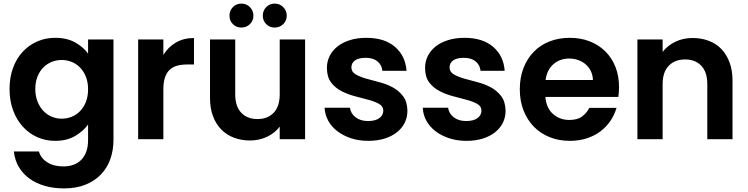

<svg xmlns="http://www.w3.org/2000/svg" viewBox="-20 -773 4151 1066"><path d="M33 -279Q33 -344 52.5 -396.5Q72 -449 106.5 -486Q141 -523 187 -543Q233 -563 286 -563Q352 -563 398 -537Q444 -511 469 -475V-554H610V4Q610 60 593 109Q576 158 541.5 194.5Q507 231 455.5 252Q404 273 336 273Q277 273 228.5 259Q180 245 143.5 218.5Q107 192 84.5 154Q62 116 57 68H196Q207 106 243 128.5Q279 151 332 151Q361 151 386 142.5Q411 134 429.5 116Q448 98 458.5 70.5Q469 43 469 4V-82Q444 -46 398 -18.5Q352 9 286 9Q233 9 187 -11.5Q141 -32 106.5 -70Q72 -108 52.5 -161Q33 -214 33 -279ZM469 -277Q469 -316 457 -346.5Q445 -377 424.5 -398Q404 -419 377.5 -429.5Q351 -440 322 -440Q294 -440 267.5 -429.5Q241 -419 221 -399Q201 -379 188.5 -348.5Q176 -318 176 -279Q176 -240 188.5 -209Q201 -178 221 -157Q241 -136 267.5 -125Q294 -114 322 -114Q351 -114 377.5 -124.5Q404 -135 424.5 -156Q445 -177 457 -207.5Q469 -238 469 -277Z M887 0H747V-554H887V-468Q913 -511 956 -536.5Q999 -562 1057 -562V-415H1020Q989 -415 964.5 -408.5Q940 -402 922.5 -386Q905 -370 896 -343Q887 -316 887 -276Z M1674 0H1533V-70Q1507 -35 1463.5 -14Q1420 7 1368 7Q1320 7 1279 -8.5Q1238 -24 1208.5 -54Q1179 -84 1162.5 -128Q1146 -172 1146 -229V-554H1286V-249Q1286 -182 1319.5 -147Q1353 -112 1409 -112Q1466 -112 1499.5 -147Q1533 -182 1533 -249V-554H1674ZM1320 -620Q1292 -620 1273 -639Q1254 -658 1254 -686Q1254 -714 1273 -733.5Q1292 -753 1320 -753Q1348 -753 1367.5 -733.5Q1387 -714 1387 -686Q1387 -658 1367.5 -639Q1348 -620 1320 -620ZM1505 -620Q1477 -620 1458 -639Q1439 -658 1439 -686Q1439 -714 1458 -733.5Q1477 -753 1505 -753Q1533 -753 1552.5 -733.5Q1572 -714 1572 -686Q1572 -658 1552.5 -639Q1533 -620 1505 -620Z M2242 -158Q2242 -122 2227 -91.5Q2212 -61 2183.5 -38.5Q2155 -16 2115 -3.5Q2075 9 2024 9Q1972 9 1928.5 -5.5Q1885 -20 1853 -44.5Q1821 -69 1802.5 -102.5Q1784 -136 1782 -175H1923Q1927 -143 1954 -122Q1981 -101 2023 -101Q2065 -101 2086.5 -117.5Q2108 -134 2108 -158Q2108 -183 2085 -196Q2062 -209 2027 -218.5Q1992 -228 1951.5 -238.5Q1911 -249 1876 -267Q1841 -285 1818 -315.5Q1795 -346 1795 -397Q1795 -431 1810 -461.5Q1825 -492 1853 -514.5Q1881 -537 1922 -550Q1963 -563 2014 -563Q2115 -563 2173 -513Q2231 -463 2237 -380H2103Q2100 -412 2076 -432Q2052 -452 2010 -452Q1971 -452 1951 -437.5Q1931 -423 1931 -399Q1931 -374 1954 -360.5Q1977 -347 2011 -337Q2045 -327 2085 -317Q2125 -307 2159.5 -288.5Q2194 -270 2217.5 -239.5Q2241 -209 2242 -158Z M2787 -158Q2787 -122 2772 -91.5Q2757 -61 2728.5 -38.5Q2700 -16 2660 -3.5Q2620 9 2569 9Q2517 9 2473.5 -5.5Q2430 -20 2398 -44.5Q2366 -69 2347.5 -102.5Q2329 -136 2327 -175H2468Q2472 -143 2499 -122Q2526 -101 2568 -101Q2610 -101 2631.5 -117.5Q2653 -134 2653 -158Q2653 -183 2630 -196Q2607 -209 2572 -218.5Q2537 -228 2496.5 -238.5Q2456 -249 2421 -267Q2386 -285 2363 -315.5Q2340 -346 2340 -397Q2340 -431 2355 -461.5Q2370 -492 2398 -514.5Q2426 -537 2467 -550Q2508 -563 2559 -563Q2660 -563 2718 -513Q2776 -463 2782 -380H2648Q2645 -412 2621 -432Q2597 -452 2555 -452Q2516 -452 2496 -437.5Q2476 -423 2476 -399Q2476 -374 2499 -360.5Q2522 -347 2556 -337Q2590 -327 2630 -317Q2670 -307 2704.5 -288.5Q2739 -270 2762.5 -239.5Q2786 -209 2787 -158Z M3140 -448Q3089 -448 3053 -417Q3017 -386 3009 -329H3272Q3271 -356 3260.5 -378Q3250 -400 3232 -415.5Q3214 -431 3190.5 -439.5Q3167 -448 3140 -448ZM3403 -174Q3392 -136 3369.5 -102.5Q3347 -69 3314 -44Q3281 -19 3238 -5Q3195 9 3144 9Q3084 9 3033 -11Q2982 -31 2945 -68.5Q2908 -106 2887 -159Q2866 -212 2866 -277Q2866 -343 2886.5 -395.5Q2907 -448 2943.5 -485.5Q2980 -523 3031 -543Q3082 -563 3144 -563Q3204 -563 3254 -543.5Q3304 -524 3340.5 -488Q3377 -452 3397 -401.5Q3417 -351 3417 -289Q3417 -275 3416 -262Q3415 -249 3413 -235H3008Q3013 -173 3050.5 -140Q3088 -107 3141 -107Q3186 -107 3212 -126.5Q3238 -146 3252 -174Z M3907 -306Q3907 -373 3873.5 -408Q3840 -443 3784 -443Q3727 -443 3693 -408Q3659 -373 3659 -306V0H3519V-554H3659V-485Q3686 -520 3729 -541Q3772 -562 3826 -562Q3874 -562 3915 -546.5Q3956 -531 3985 -501Q4014 -471 4030.5 -426.5Q4047 -382 4047 -325V0H3907Z"/></svg>

Font: SVN-Poppins SemiBold
Style: Regular
Weight: 600
Designer: Ninad Kale (Devanagari), Jonny Pinhorn (Latin)
Foundry: Indian Type Foundry
Version: Version 3.002 2017